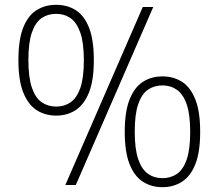

<svg xmlns="http://www.w3.org/2000/svg" viewBox="-20 -769 908 798"><path d="M251.5 0 573.5 -740H617L295 0ZM213.5 -288.5Q167.5 -288.5 132.2 -311.2Q97 -334 76.8 -384.5Q56.5 -435 56.5 -519Q56.5 -603 76.2 -653.5Q96 -704 131.5 -726.5Q167 -749 213.5 -749Q260 -749 295.2 -726.5Q330.5 -704 350.2 -653.5Q370 -603 370 -519Q370 -435 349.8 -384.5Q329.5 -334 294.2 -311.2Q259 -288.5 213.5 -288.5ZM213.5 -326Q247.5 -326 273.2 -343.8Q299 -361.5 313.8 -403.5Q328.5 -445.5 328.5 -518Q328.5 -591 313.8 -633.2Q299 -675.5 273.2 -693.5Q247.5 -711.5 213.5 -711.5Q179 -711.5 153 -693.8Q127 -676 112.5 -634Q98 -592 98 -520Q98 -447 112.5 -404.8Q127 -362.5 153 -344.2Q179 -326 213.5 -326ZM655 9Q609 9 573.8 -13.8Q538.5 -36.5 518.5 -86.8Q498.5 -137 498.5 -221Q498.5 -305 518.5 -355.5Q538.5 -406 573.8 -428.8Q609 -451.5 655 -451.5Q701.5 -451.5 736.8 -428.8Q772 -406 792 -355.5Q812 -305 812 -221Q812 -137 792 -86.8Q772 -36.5 736.5 -13.8Q701 9 655 9ZM655 -28.5Q689 -28.5 715 -46Q741 -63.5 755.8 -105.5Q770.5 -147.5 770.5 -220.5Q770.5 -293.5 755.8 -335.8Q741 -378 715 -396Q689 -414 655 -414Q621 -414 595 -396.2Q569 -378.5 554.5 -336.5Q540 -294.5 540 -222Q540 -149.5 554.5 -107.2Q569 -65 595 -46.8Q621 -28.5 655 -28.5Z"/></svg>

Font: Encode Sans SC ExtraLight
Style: Regular
Weight: 250
Designer: Multiple Designers
Foundry: Impallari Type
Version: Version 3.002